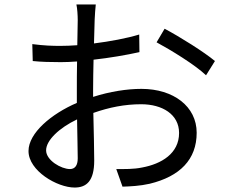

<svg xmlns="http://www.w3.org/2000/svg" viewBox="-20 -816 1040 862"><path d="M294 -57C255 -57 187 -96 187 -141C187 -186 246 -242 326 -280C327 -208 329 -141 329 -105C329 -74 317 -57 294 -57ZM398 -414C398 -454 399 -501 400 -548C472 -556 548 -569 606 -582L605 -661C549 -644 474 -630 402 -621C403 -665 404 -704 405 -728C406 -751 408 -778 410 -796H323C327 -779 329 -746 329 -726C329 -708 328 -665 327 -613C300 -611 274 -610 251 -610C215 -610 179 -611 125 -618L127 -542C165 -538 208 -537 253 -537C274 -537 299 -538 326 -540C325 -496 325 -450 325 -410V-354C211 -305 108 -219 108 -138C108 -49 237 26 315 26C368 26 403 -3 403 -95C403 -138 401 -225 399 -309C470 -334 540 -348 614 -348C708 -348 784 -303 784 -219C784 -127 705 -80 618 -64C580 -56 539 -57 502 -57L530 22C564 21 608 19 652 9C788 -24 863 -100 863 -220C863 -338 759 -417 615 -417C550 -417 473 -405 398 -381ZM683 -626C746 -592 856 -525 905 -478L945 -542C897 -582 789 -650 719 -687Z"/></svg>

Font: Source Han Sans CN Regular
Style: Regular
Weight: 400
Designer: Ryoko NISHIZUKA (kana & ideographs); Paul D. Hunt (Latin, Greek & Cyrillic); Wenlong ZHANG (bopomofo); Sandoll Communica
Foundry: Adobe Systems Incorporated
Version: Version 1.004;PS 1.004;hotconv 1.0.82;makeotf.lib2.5.63406